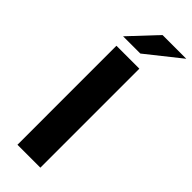

<svg xmlns="http://www.w3.org/2000/svg" viewBox="-292 -930 960 960"><g transform="rotate(45 188.0 -450.5)"><path d="M83 0V-700H245V0ZM73 -757 208 -901H376L195 -757Z"/></g></svg>

Font: Montserrat
Style: Bold
Weight: 700
Designer: Julieta Ulanovsky
Foundry: Julieta Ulanovsky
Version: Version 9.000; ttfautohint (v1.8.4.7-5d5b)